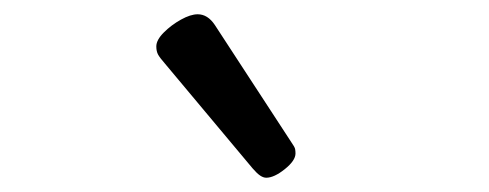

<svg xmlns="http://www.w3.org/2000/svg" viewBox="-20 -859 685 269"><path d="M353 -610Q349 -610 344.5 -613Q340 -616 334 -623L211 -770Q204 -778 201.5 -782.5Q199 -787 199 -794Q199 -803 209.5 -813.5Q220 -824 233.5 -831.5Q247 -839 257 -839Q271 -839 281 -824L388 -660Q393 -653 393.5 -650Q394 -647 394 -644Q394 -634 379 -622Q364 -610 353 -610Z"/></svg>

Font: Playwrite CL
Style: Regular
Weight: 400
Designer: Veronika Burian, José Scaglione
Foundry: TypeTogether
Version: Version 1.002